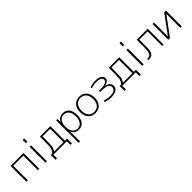

<svg xmlns="http://www.w3.org/2000/svg" viewBox="400 -2498 4467 4467"><g transform="rotate(-45 2633.5 -265.0)"><path d="M78 -520H503V0H456V-479H125V0H78Z M704 0V-520H753V0ZM704 -640V-750H753V-640Z M1027 -40H1339V-480H1089Q1089 -220 1081 -160.5Q1073 -101 1027 -40ZM971 -40Q1024 -107 1033 -162Q1042 -217 1042 -480V-520H1386V-40H1456V120H1409V0H966V120H919V-40Z M1804 10Q1677 10 1626 -98H1624V220H1577V-520H1622L1623 -419H1625Q1676 -530 1804 -530Q1902 -530 1958 -459Q2014 -388 2014 -260Q2014 -133 1957 -61.5Q1900 10 1804 10ZM1795 -490Q1718 -490 1671 -430.5Q1624 -371 1624 -268V-252Q1624 -147 1672 -88.5Q1720 -30 1795 -30Q1875 -30 1921.5 -90.5Q1968 -151 1968 -260Q1968 -369 1921.5 -429.5Q1875 -490 1795 -490Z M2486 -428.5Q2434 -490 2345 -490Q2256 -490 2204 -428.5Q2152 -367 2152 -260Q2152 -153 2204 -91.5Q2256 -30 2345 -30Q2434 -30 2486 -91.5Q2538 -153 2538 -260Q2538 -367 2486 -428.5ZM2520 -63Q2455 10 2345 10Q2235 10 2170 -63Q2105 -136 2105 -260Q2105 -384 2170 -457Q2235 -530 2345 -530Q2455 -530 2520 -457Q2585 -384 2585 -260Q2585 -136 2520 -63Z M2861 -491Q2775 -491 2695 -457L2682 -493Q2774 -530 2864 -530Q2968 -530 3027 -495.5Q3086 -461 3086 -403Q3086 -363 3052 -330Q3018 -297 2950 -283V-281Q3027 -266 3061 -226.5Q3095 -187 3095 -140Q3095 -70 3035 -30Q2975 10 2864 10Q2768 10 2676 -26L2689 -64Q2779 -30 2862 -30Q2952 -30 2999.5 -59.5Q3047 -89 3047 -144Q3047 -262 2814 -262H2767V-301H2814Q2922 -301 2979.5 -326.5Q3037 -352 3037 -398Q3037 -441 2991.5 -466Q2946 -491 2861 -491Z M3294 -40H3606V-480H3356Q3356 -220 3348 -160.5Q3340 -101 3294 -40ZM3238 -40Q3291 -107 3300 -162Q3309 -217 3309 -480V-520H3653V-40H3723V120H3676V0H3233V120H3186V-40Z M3889 0V-520H3938V0ZM3889 -640V-750H3938V-640Z M4227 -257V-520H4591V0H4545V-479H4273V-251Q4273 -148 4255.5 -93.5Q4238 -39 4199 -16.5Q4160 6 4086 10L4084 -31Q4128 -33 4152 -41Q4176 -49 4194.5 -73Q4213 -97 4220 -140.5Q4227 -184 4227 -257Z M4795 -63H4797L5134 -520H5189V0H5141V-457H5140L4803 0H4747V-520H4795Z"/></g></svg>

Font: M PLUS 1p Light
Style: Regular
Weight: 300
Version: Version 1.061